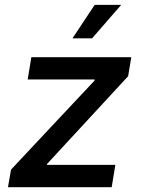

<svg xmlns="http://www.w3.org/2000/svg" viewBox="-20 -779 588 799"><path d="M13.2 0 25.9 -73.2 373.5 -443.8 374 -448.2H95.2L110.4 -541H526.4L513.2 -461.9L176.3 -97.2L175.3 -92.8H460L444.8 0ZM281.7 -619.6 374 -758.8H484.4L363.3 -619.6Z"/></svg>

Font: Inter 17pt Medium
Style: Italic
Weight: 500
Italic angle: -9.3988°
Version: Version 4.001;git-66647c0bb